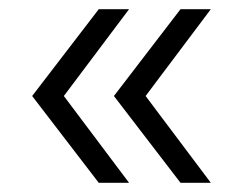

<svg xmlns="http://www.w3.org/2000/svg" viewBox="-20 -472 517 418"><path d="M195 -74 50 -263 195 -452H261L119 -263L261 -74ZM373 -74 228 -263 373 -452H439L297 -263L439 -74Z"/></svg>

Font: Modern
Style: Small
Weight: 400
Designer: Julieta Ulanovsky
Foundry: Julieta Ulanovsky
Version: Version 8.000